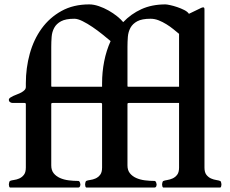

<svg xmlns="http://www.w3.org/2000/svg" viewBox="-20 -836 1024 856"><path d="M19.5 -14.6Q19.5 -17.1 21 -22.7Q22.5 -28.3 24.4 -29.3Q30.8 -32.2 42.5 -33.7Q54.2 -35.2 65.9 -40.3Q77.6 -45.4 86.4 -56.4Q95.2 -67.4 95.2 -88.9V-371.6Q95.2 -377 89.4 -377H36.1Q30.3 -377 24.9 -380.6Q19.5 -384.3 19.5 -391.1Q19.5 -396.5 25.1 -400.4Q30.8 -404.3 39.1 -408.2Q47.4 -412.1 57.4 -415.8Q67.4 -419.4 75.7 -424.1Q84 -428.7 89.6 -434.6Q95.2 -440.4 95.2 -448.7V-464.8Q95.2 -533.2 112.8 -596.7Q130.4 -660.2 165.8 -709Q201.2 -757.8 254.2 -787.1Q307.1 -816.4 377.9 -816.4Q397.9 -816.4 420.7 -808.6Q443.4 -800.8 464.1 -789.1Q484.9 -777.3 502.2 -763.4Q519.5 -749.5 529.3 -737.3Q564 -773.9 610.6 -795.2Q657.2 -816.4 717.8 -816.4Q723.6 -816.4 738.5 -813.2Q753.4 -810.1 770 -804.4Q786.6 -798.8 801.5 -791.3Q816.4 -783.7 822.3 -774.4L876 -800.3Q877.9 -801.3 880.4 -802.2Q882.8 -803.2 885.7 -803.2Q889.6 -803.2 890.6 -800.5Q891.6 -797.9 891.6 -791.5V-88.9Q891.6 -67.4 900.4 -56.4Q909.2 -45.4 920.9 -40.3Q932.6 -35.2 944.3 -33.4Q956.1 -31.7 962.4 -28.8Q964.4 -27.8 965.8 -22.5Q967.3 -17.1 967.3 -14.6Q967.3 -11.7 966.3 -6.3Q965.3 -1 962.4 0H707.5Q704.6 -1 703.6 -6.3Q702.6 -11.7 702.6 -14.6Q702.6 -17.1 704.1 -22.5Q705.6 -27.8 707.5 -28.8Q713.9 -31.7 725.6 -33.4Q737.3 -35.2 749 -40.3Q760.7 -45.4 769.5 -56.4Q778.3 -67.4 778.3 -88.9V-377H554.7Q553.7 -377 551 -376.5Q548.3 -376 548.3 -372.1V-98.6Q548.3 -77.1 559.1 -63.7Q569.8 -50.3 587.2 -42.5Q604.5 -34.7 626.2 -32Q647.9 -29.3 669.4 -29.3Q673.8 -28.8 676 -22.9Q678.2 -17.1 678.2 -14.6Q678.2 -13.7 678 -11.2Q677.7 -8.8 677 -6.3Q676.3 -3.9 674.3 -2Q672.4 0 669.4 0H364.3Q361.3 -1 360.4 -6.3Q359.4 -11.7 359.4 -14.6Q359.4 -17.1 360.8 -22.7Q362.3 -28.3 364.3 -29.3Q370.6 -32.2 382.3 -33.7Q394 -35.2 405.8 -40.3Q417.5 -45.4 426.3 -56.4Q435.1 -67.4 435.1 -88.9V-371.6Q435.1 -376.5 430.2 -377H214.8Q213.9 -377 211.2 -376.5Q208.5 -376 208.5 -372.1V-98.6Q208.5 -77.1 219.2 -63.7Q230 -50.3 247.3 -42.5Q264.6 -34.7 286.4 -32Q308.1 -29.3 329.6 -29.3Q334 -28.8 336.2 -22.9Q338.4 -17.1 338.4 -14.6Q338.4 -13.7 338.1 -11.2Q337.9 -8.8 337.2 -6.3Q336.4 -3.9 334.5 -2Q332.5 0 329.6 0H24.4Q21.5 -1 20.5 -6.3Q19.5 -11.7 19.5 -14.6ZM435.1 -464.8Q435.1 -515.1 444.6 -563Q454.1 -610.8 473.1 -652.8Q458 -665.5 436.5 -682.9Q415 -700.2 392.3 -715.6Q369.6 -731 348.1 -741.7Q326.7 -752.4 311.5 -752.4Q272.9 -752.4 252.2 -741.2Q231.4 -730 221.7 -711.9Q211.9 -693.8 210.2 -671.6Q208.5 -649.4 208.5 -627V-453.1Q208.5 -450.2 209.7 -449.7Q210.9 -449.2 213.4 -449.2H435.1ZM548.3 -453.1Q548.3 -450.2 549.6 -449.7Q550.8 -449.2 553.2 -449.2H778.3V-685.1Q767.1 -694.3 752.7 -706.1Q738.3 -717.8 721.7 -728Q705.1 -738.3 687.3 -745.4Q669.4 -752.4 651.4 -752.4Q612.8 -752.4 592 -741.2Q571.3 -730 561.5 -711.9Q551.8 -693.8 550 -671.6Q548.3 -649.4 548.3 -627Z"/></svg>

Font: Cardo
Style: Bold
Weight: 700
Designer: David J. Perry
Foundry: David J. Perry
Version: Version 1.0011